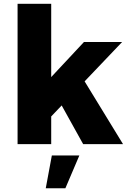

<svg xmlns="http://www.w3.org/2000/svg" viewBox="-20 -762 673 1015"><path d="M72.9 -742H250.7V0H72.9ZM424 -540.1H625.7L241.1 -136.4V-344.3ZM414.9 -352.3 630.4 0H419.6L283.6 -245ZM254.1 59.7H399.6L325.6 233.3H221.9Z"/></svg>

Font: Alexandria
Style: Regular
Weight: 400
Designer: Mohamed Gaber
Foundry: Kief Type Foundry
Version: Version 5.100